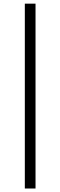

<svg xmlns="http://www.w3.org/2000/svg" viewBox="-20 -800 334 1061"><path d="M117.2 -779.8H176.3V241.7H117.2Z"/></svg>

Font: Glacial Indifference
Style: Regular
Weight: 400
Designer: Alfredo Marco Pradil
Foundry: Alfredo Marco Pradil
Version: Version 1.312